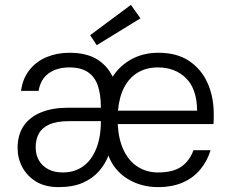

<svg xmlns="http://www.w3.org/2000/svg" viewBox="-20 -754 943 786"><path d="M219 12Q165 12 128 -10.5Q91 -33 71.5 -69.5Q52 -106 52 -148Q52 -203 77.5 -239.5Q103 -276 149.5 -294.5Q196 -313 257 -313H393Q393 -367 380.5 -403.5Q368 -440 339.5 -459Q311 -478 264 -478Q213 -478 179.5 -454Q146 -430 138 -382H66Q73 -433 101 -468Q129 -503 171.5 -520.5Q214 -538 264 -538Q333 -538 376 -512Q419 -486 441 -440Q472 -487 520 -512.5Q568 -538 628 -538Q705 -538 755 -504Q805 -470 830 -413.5Q855 -357 855 -287Q855 -278 855 -268.5Q855 -259 854 -246H462Q465 -184 486 -139.5Q507 -95 543.5 -71.5Q580 -48 627 -48Q688 -48 722 -71.5Q756 -95 772 -139H842Q829 -96 801 -61.5Q773 -27 729.5 -7.5Q686 12 627 12Q557 12 502 -22Q447 -56 424 -117Q411 -83 385.5 -53.5Q360 -24 319.5 -6Q279 12 219 12ZM237 -48Q285 -48 320 -73Q355 -98 374 -145.5Q393 -193 393 -258H263Q212 -258 182 -244.5Q152 -231 139 -207Q126 -183 126 -151Q126 -121 139 -98Q152 -75 177 -61.5Q202 -48 237 -48ZM463 -301H787Q786 -390 741.5 -434Q697 -478 626 -478Q580 -478 545 -457.5Q510 -437 489 -397.5Q468 -358 463 -301ZM376 -569 349 -610 516 -734 555 -679Z"/></svg>

Font: DM Sans 9pt Light
Style: Regular
Weight: 300
Version: Version 4.004;gftools[0.9.30]